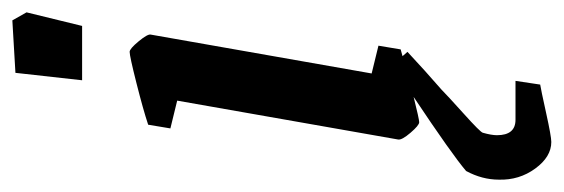

<svg xmlns="http://www.w3.org/2000/svg" viewBox="-342 -369 913 311"><g transform="rotate(-90 114.5 -213.5)"><path d="M250 -627 228 -537H140L152 -645L237 -650ZM214 -426 151 -68 196 -57 190 -21 179 -18 186 -10Q155 19 125 45Q116 54 86 81Q56 108 55 112Q51 126 51 135Q51 165 76 165H139L133 205Q126 206 87.5 214.5Q49 223 40 223Q16 223 -3 197Q-22 171 -21 138Q-21 111 -7 85Q20 62 113 0Q77 9 72 9Q67 9 55 -5Q43 -19 44 -25L107 -383L62 -394L68 -430Q92 -438 135.5 -449Q179 -460 186 -460Q191 -460 203 -445.5Q215 -431 214 -426Z"/></g></svg>

Font: Grenze Medium
Style: Italic
Weight: 500
Italic angle: -10°
Designer: Renata Polastri
Foundry: Omnibus-Type
Version: Version 1.002; ttfautohint (v1.8)